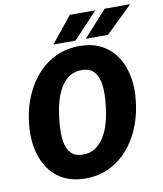

<svg xmlns="http://www.w3.org/2000/svg" viewBox="-97 -979 905 1067"><g transform="rotate(-10 355.5 -445.5)"><path d="M648.9 -372.6 645.5 -343.8Q635.7 -273.9 608.2 -209.7Q580.6 -145.5 535.9 -95.7Q491.2 -45.9 430.2 -17.3Q369.1 11.2 293 9.8Q219.7 8.3 168.2 -21.5Q116.7 -51.3 86.2 -101.1Q55.7 -150.9 44.9 -212.9Q34.2 -274.9 42 -340.8L45.4 -369.6Q55.2 -439 83 -502.7Q110.8 -566.4 155.8 -616.2Q200.7 -666 261.7 -694.1Q322.8 -722.2 398.4 -720.7Q471.2 -719.7 522.5 -689.9Q573.7 -660.2 604.2 -610.6Q634.8 -561 645.8 -499.3Q656.7 -437.5 648.9 -372.6ZM475.6 -340.8 479.5 -371.1Q482.9 -399.9 483.9 -436Q484.9 -472.2 477.5 -506.1Q470.2 -540 449.5 -562.5Q428.7 -585 388.7 -586.9Q344.2 -588.9 313.5 -569.1Q282.7 -549.3 262.9 -516.4Q243.2 -483.4 231.9 -444.8Q220.7 -406.2 215.8 -370.6L211.9 -340.3Q208.5 -311.5 207.3 -275.1Q206.1 -238.8 213.1 -204.6Q220.2 -170.4 241.2 -147.7Q262.2 -125 302.7 -123.5Q346.2 -121.6 377 -141.8Q407.7 -162.1 428 -195.3Q448.2 -228.5 459.7 -267.1Q471.2 -305.7 475.6 -340.8ZM434.6 -754.4 566.9 -900.9H710.9L559.6 -754.4ZM251.5 -754.4 370.6 -900.9H514.2L376.5 -754.4Z"/></g></svg>

Font: Roboto Black
Style: Italic
Weight: 900
Italic angle: -12°
Designer: Christian Robertson
Foundry: Google
Version: Version 3.0; 2020